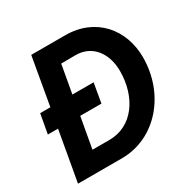

<svg xmlns="http://www.w3.org/2000/svg" viewBox="-157 -848 986 996"><g transform="rotate(-30 335.5 -350.0)"><path d="M24 -299H85L32 0H295C497 0 652 -178 652 -400C652 -565 543 -700 359 -700H156L106 -415H45ZM185 -115 218 -299H345L365 -415H238L268 -583L353 -584C455 -584 513 -503 513 -397C513 -242 426 -115 287 -115Z"/></g></svg>

Font: Fixel Text 20240404 SemiBold
Style: Italic
Weight: 600
Width: 4
Italic angle: -10°
Designer: AlfaBravo + MacPaw
Foundry: Kyrylo Tkachov, Marchela Mozhyna, Serhii Makarenko, Maria Weinstein, Zakhar Kryvoshyya
Version: Version 1.211;Glyphs 3.2 (3225)